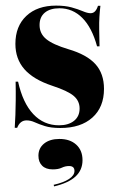

<svg xmlns="http://www.w3.org/2000/svg" viewBox="-20 -450 421 692"><path d="M197.6 11.3Q163.7 11.3 141.9 4.4Q120.2 -2.4 105.2 -9.3Q90.3 -16.1 75.8 -16.1Q52.4 -16.1 41.9 10.5H33.1Q34.7 -12.1 35.5 -35.9Q36.3 -59.7 36.7 -88.7Q37.1 -117.7 36.3 -155.6H45.2Q62.1 -79 100 -38.7Q137.9 1.6 192.7 1.6Q226.6 1.6 246.8 -14.5Q266.9 -30.6 266.9 -58.9Q266.9 -86.3 245.6 -104.4Q224.2 -122.6 167.7 -141.1Q100 -163.7 67.7 -200.8Q35.5 -237.9 35.5 -291.9Q35.5 -355.6 75 -392.7Q114.5 -429.8 182.3 -429.8Q214.5 -429.8 237.9 -423.4Q261.3 -416.9 278.2 -409.7Q295.2 -402.4 306.5 -402.4Q316.1 -402.4 322.6 -409.3Q329 -416.1 333.1 -429H341.9Q339.5 -408.9 338.3 -389.1Q337.1 -369.4 337.5 -344.4Q337.9 -319.4 338.7 -283.1H329.8Q311.3 -350.8 276.6 -385.5Q241.9 -420.2 194.4 -420.2Q160.5 -420.2 141.5 -404.4Q122.6 -388.7 122.6 -359.7Q122.6 -329 146.4 -309.3Q170.2 -289.5 226.6 -272.6Q292.7 -253.2 323.8 -219Q354.8 -184.7 354.8 -129.8Q354.8 -63.7 312.9 -26.2Q271 11.3 197.6 11.3ZM175 221.8 173.4 216.1Q208.9 208.1 228.6 195.2Q248.4 182.3 248.4 166.1Q248.4 148.4 229 148.4Q215.3 148.4 202.8 154.4Q190.3 160.5 170.2 160.5Q145.2 160.5 131.9 147.2Q118.5 133.9 118.5 111.3Q118.5 83.9 139.1 67.3Q159.7 50.8 194.4 50.8Q232.3 50.8 254.8 71.4Q277.4 91.9 277.4 127.4Q277.4 162.9 252 186.3Q226.6 209.7 175 221.8Z"/></svg>

Font: Playfair 144pt SemiCondensed Black
Style: Regular
Weight: 900
Width: 4
Designer: Claus Eggers Sørensen
Foundry: Claus Eggers Sørensen
Version: Version 2.203